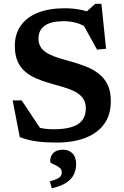

<svg xmlns="http://www.w3.org/2000/svg" viewBox="-20 -738 650 1010"><path d="M499 -653.5 422 -665 481 -718H513.5L538 -481.5L490.5 -477L407 -628L440 -590Q412.5 -609 381.5 -617.8Q350.5 -626.5 314.5 -626.5Q249 -626.5 215.8 -603.2Q182.5 -580 182.5 -535Q182.5 -505.5 197 -486.2Q211.5 -467 236.5 -454Q261.5 -441 293.5 -431.5Q325.5 -422 361 -412Q396 -402 431.8 -388.2Q467.5 -374.5 497.2 -352.2Q527 -330 545 -294.8Q563 -259.5 563 -206.5Q563 -133.5 527.5 -85Q492 -36.5 427.8 -12.2Q363.5 12 277 12Q220.5 12 176 6.2Q131.5 0.5 84 -16.5L46.5 -210H94L221.5 -18.5L108 -96.5Q149.5 -76 184 -67Q218.5 -58 261 -58Q320 -58 357.8 -70Q395.5 -82 413.5 -106.5Q431.5 -131 431.5 -168Q431.5 -202.5 414 -224.2Q396.5 -246 367.5 -259.5Q338.5 -273 303.8 -282.5Q269 -292 234.5 -302.5Q200 -312.5 168.2 -326.5Q136.5 -340.5 111.5 -362Q86.5 -383.5 72.2 -416.2Q58 -449 58 -496.5Q58 -559 89.2 -603.2Q120.5 -647.5 179.2 -671Q238 -694.5 319 -694.5Q369.5 -694.5 412 -685Q454.5 -675.5 499 -653.5ZM242 216Q280 205.5 292.5 195.5Q305 185.5 305 168.5Q305 155 295.8 146.5Q286.5 138 274.2 132.2Q262 126.5 253 121.8Q244 117 244 111Q244 81.5 261.8 65.5Q279.5 49.5 311 49.5Q341.5 49.5 361 68.5Q380.5 87.5 380.5 126Q380.5 153.5 369.2 178.2Q358 203 330.2 222Q302.5 241 252.5 252.5Z"/></svg>

Font: Newsreader SemiBold
Style: Regular
Weight: 600
Designer: Hugues Gentile
Foundry: Production Type
Version: Version 1.003